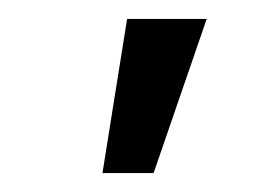

<svg xmlns="http://www.w3.org/2000/svg" viewBox="-20 -801 296 205"><path d="M115.7 -780.8 89.4 -616.2H144L200.7 -780.8Z"/></svg>

Font: Dirooz FD
Style: FD
Weight: 400
Foundry: DejaVu fonts team - Redesigned by Saber Rastikerdar
Version: Version 0.2.1